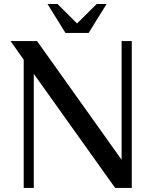

<svg xmlns="http://www.w3.org/2000/svg" viewBox="-20 -929 734 949"><path d="M631.3 0H549.3L147 -564V0H97.2V-633.8L32.2 -726.1H163.1L581.1 -139.2V-726.1H631.3ZM418 -766.1H303.7L214.8 -909.2H264.2L360.8 -813L458 -909.2H506.8Z"/></svg>

Font: Federov2
Style: Regular
Weight: 400
Designer: Olexa M. Volochay | Cyreal.org
Foundry: Olexa M. Volochay | Cyreal.org
Version: Version 1.000